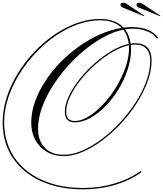

<svg xmlns="http://www.w3.org/2000/svg" viewBox="-40 -1034 1222 1439"><path d="M709 -892Q825 -892 886 -827Q918 -831 948 -831Q1018 -831 1069 -810Q1120 -789 1145 -751L1137 -744Q1114 -779 1064 -799Q1014 -819 954 -819Q927 -819 897 -814Q930 -771 939 -707Q957 -710 974 -710Q1096 -710 1096 -578Q1096 -505 1066.5 -424Q1037 -343 986 -262.5Q935 -182 868.5 -110.5Q802 -39 728.5 16.5Q655 72 580 104Q505 136 437 136Q366 136 311 104Q256 72 225 15.5Q194 -41 194 -116Q194 -192 221.5 -270Q249 -348 297.5 -423Q346 -498 411 -565Q476 -632 552 -686Q628 -740 709.5 -776Q791 -812 872 -825Q815 -882 709 -882Q625 -882 539.5 -850.5Q454 -819 373.5 -763.5Q293 -708 224 -634Q155 -560 102.5 -474.5Q50 -389 20.5 -298Q-9 -207 -9 -117Q-9 -6 33 84.5Q75 175 153.5 240Q232 305 341 340Q450 375 583 375Q704 375 816.5 342Q929 309 1011 249L1022 255Q969 295 898.5 324.5Q828 354 747.5 369.5Q667 385 583 385Q447 385 336 349.5Q225 314 145 247.5Q65 181 22.5 89Q-20 -3 -20 -117Q-20 -209 9.5 -302Q39 -395 92 -481.5Q145 -568 215 -642.5Q285 -717 366.5 -773Q448 -829 535.5 -860.5Q623 -892 709 -892ZM245 -70Q245 21 296 73.5Q347 126 437 126Q504 126 577 94.5Q650 63 723 8Q796 -47 861 -117.5Q926 -188 977 -267Q1028 -346 1057 -426Q1086 -506 1086 -578Q1086 -637 1057.5 -668.5Q1029 -700 974 -700Q958 -700 940 -697Q942 -680 942 -662Q942 -589 916.5 -512Q891 -435 848 -364.5Q805 -294 750 -238Q695 -182 636 -149.5Q577 -117 520 -117Q446 -117 446 -195Q446 -250 476 -313.5Q506 -377 556.5 -440.5Q607 -504 669.5 -559.5Q732 -615 798.5 -653.5Q865 -692 925 -705Q918 -769 884 -812Q813 -797 738 -756.5Q663 -716 591.5 -657Q520 -598 457.5 -526.5Q395 -455 347 -376.5Q299 -298 272 -220Q245 -142 245 -70ZM456 -195Q456 -127 520 -127Q562 -127 607.5 -151.5Q653 -176 699 -218.5Q745 -261 786 -315.5Q827 -370 858.5 -431.5Q890 -493 908.5 -554Q927 -615 927 -671Q927 -683 926 -695Q867 -682 802 -644Q737 -606 675.5 -551.5Q614 -497 564.5 -435Q515 -373 485.5 -310.5Q456 -248 456 -195ZM1160 -912 1001 -977Q983 -985 983 -998Q983 -1014 1002 -1014Q1015 -1014 1028 -1006L1162 -916ZM1040 -912 881 -977Q863 -985 863 -998Q863 -1014 882 -1014Q895 -1014 908 -1006L1042 -916Z"/></svg>

Font: Ballet 16pt
Style: Regular
Weight: 400
Designer: Maximiliano R. Sproviero
Foundry: Omnibus-Type
Version: Version 1.100; ttfautohint (v1.8.3)